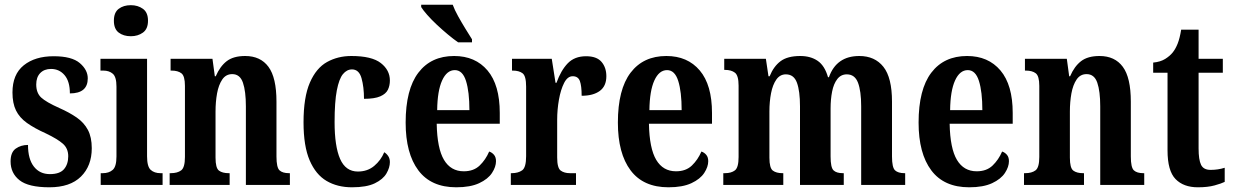

<svg xmlns="http://www.w3.org/2000/svg" viewBox="-20 -786 5241 816"><path d="M190 10Q101 10 63 -20Q25 -50 25 -100Q25 -139 47 -154.5Q69 -170 99 -170Q99 -110 124 -78Q149 -46 192 -46Q234 -46 252 -67Q270 -88 270 -122Q270 -155 247.5 -175Q225 -195 175 -219Q126 -241 94.5 -263.5Q63 -286 48 -316.5Q33 -347 33 -393Q33 -470 81 -508.5Q129 -547 208 -547Q285 -547 319 -518Q353 -489 353 -453Q353 -389 277 -389Q277 -440 254.5 -466.5Q232 -493 197 -493Q168 -493 151 -475.5Q134 -458 134 -427Q134 -391 155 -371.5Q176 -352 232 -327Q275 -308 306 -286.5Q337 -265 353.5 -234Q370 -203 370 -156Q370 -81 324 -35.5Q278 10 190 10Z M536 -632Q505 -632 484.5 -647.5Q464 -663 464 -698Q464 -733 484.5 -748.5Q505 -764 536 -764Q566 -764 587.5 -748.5Q609 -733 609 -698Q609 -663 587.5 -647.5Q566 -632 536 -632ZM408 0V-50H417Q443 -50 459 -64Q475 -78 475 -121V-418Q475 -459 459.5 -472.5Q444 -486 419 -486H407V-536H605V-122Q605 -78 620.5 -64Q636 -50 662 -50H671V0Z M701 0V-50H706Q734 -50 750 -62Q766 -74 766 -119V-421Q766 -463 751 -474.5Q736 -486 709 -486H705V-536H883L893 -462H897Q915 -504 943.5 -526Q972 -548 1022 -548Q1087 -548 1121 -502Q1155 -456 1155 -354V-121Q1155 -74 1168 -62Q1181 -50 1208 -50H1212V0H1025V-334Q1025 -398 1012.5 -434.5Q1000 -471 967 -471Q940 -471 924.5 -448Q909 -425 902.5 -389Q896 -353 896 -312V-116Q896 -72 910.5 -61Q925 -50 952 -50H956V0Z M1476 10Q1414 10 1368 -17Q1322 -44 1296 -104.5Q1270 -165 1270 -266Q1270 -373 1297 -435Q1324 -497 1370 -522.5Q1416 -548 1473 -548Q1560 -548 1598.5 -518Q1637 -488 1637 -444Q1637 -422 1628.5 -404.5Q1620 -387 1596 -376.5Q1572 -366 1527 -366Q1527 -416 1516.5 -453.5Q1506 -491 1476 -491Q1454 -491 1437.5 -471Q1421 -451 1411.5 -402Q1402 -353 1402 -267Q1402 -164 1425.5 -110.5Q1449 -57 1501 -57Q1542 -57 1570.5 -81Q1599 -105 1613 -139Q1623 -133 1630 -122.5Q1637 -112 1637 -97Q1637 -74 1622.5 -49Q1608 -24 1573 -7Q1538 10 1476 10Z M1919 10Q1812 10 1758 -62Q1704 -134 1704 -265Q1704 -406 1758 -477Q1812 -548 1910 -548Q2000 -548 2052 -486.5Q2104 -425 2104 -306V-260H1836Q1838 -155 1867 -106.5Q1896 -58 1951 -58Q1993 -58 2018.5 -82.5Q2044 -107 2059 -142Q2071 -138 2079.5 -128Q2088 -118 2088 -101Q2088 -77 2071 -51Q2054 -25 2016.5 -7.5Q1979 10 1919 10ZM1975 -318Q1975 -396 1960.5 -442Q1946 -488 1913 -488Q1879 -488 1859 -444Q1839 -400 1838 -318ZM1927 -606Q1907 -620 1883.5 -639.5Q1860 -659 1836.5 -681Q1813 -703 1795.5 -723Q1778 -743 1770 -756V-766H1904Q1912 -744 1927 -717Q1942 -690 1958 -664Q1974 -638 1986 -619V-606Z M2151 0V-50H2155Q2182 -50 2199 -62Q2216 -74 2216 -122V-418Q2216 -463 2201 -474.5Q2186 -486 2159 -486H2156V-536H2325L2341 -434H2345Q2364 -487 2393 -517Q2422 -547 2471 -547Q2516 -547 2536.5 -523Q2557 -499 2557 -462Q2557 -420 2529 -399.5Q2501 -379 2452 -379Q2452 -421 2444.5 -441.5Q2437 -462 2414 -462Q2392 -462 2377.5 -433.5Q2363 -405 2355.5 -362.5Q2348 -320 2348 -277V-117Q2348 -72 2363 -61Q2378 -50 2402 -50H2428V0Z M2821 10Q2714 10 2660 -62Q2606 -134 2606 -265Q2606 -406 2660 -477Q2714 -548 2812 -548Q2902 -548 2954 -486.5Q3006 -425 3006 -306V-260H2738Q2740 -155 2769 -106.5Q2798 -58 2853 -58Q2895 -58 2920.5 -82.5Q2946 -107 2961 -142Q2973 -138 2981.5 -128Q2990 -118 2990 -101Q2990 -77 2973 -51Q2956 -25 2918.5 -7.5Q2881 10 2821 10ZM2877 -318Q2877 -396 2862.5 -442Q2848 -488 2815 -488Q2781 -488 2761 -444Q2741 -400 2740 -318Z M3054 0V-50H3061Q3088 -50 3103.5 -62Q3119 -74 3119 -119V-422Q3119 -465 3103.5 -477Q3088 -489 3061 -489H3058V-536H3235L3246 -462H3251Q3268 -504 3297.5 -526Q3327 -548 3381 -548Q3425 -548 3455 -527.5Q3485 -507 3499 -458H3503Q3535 -548 3632 -548Q3698 -548 3734.5 -502Q3771 -456 3771 -354V-121Q3771 -74 3784 -62Q3797 -50 3824 -50H3827V0H3640V-334Q3640 -399 3626.5 -434.5Q3613 -470 3579 -470Q3554 -470 3538.5 -450Q3523 -430 3516.5 -397Q3510 -364 3510 -325V-121Q3510 -74 3522.5 -62Q3535 -50 3562 -50H3566V0H3380V-334Q3380 -399 3367 -434.5Q3354 -470 3320 -470Q3295 -470 3279.5 -448Q3264 -426 3257 -390Q3250 -354 3250 -312V-116Q3250 -72 3264.5 -61Q3279 -50 3306 -50H3309V0Z M4099 10Q3992 10 3938 -62Q3884 -134 3884 -265Q3884 -406 3938 -477Q3992 -548 4090 -548Q4180 -548 4232 -486.5Q4284 -425 4284 -306V-260H4016Q4018 -155 4047 -106.5Q4076 -58 4131 -58Q4173 -58 4198.5 -82.5Q4224 -107 4239 -142Q4251 -138 4259.5 -128Q4268 -118 4268 -101Q4268 -77 4251 -51Q4234 -25 4196.5 -7.5Q4159 10 4099 10ZM4155 -318Q4155 -396 4140.5 -442Q4126 -488 4093 -488Q4059 -488 4039 -444Q4019 -400 4018 -318Z M4332 0V-50H4337Q4365 -50 4381 -62Q4397 -74 4397 -119V-421Q4397 -463 4382 -474.5Q4367 -486 4340 -486H4336V-536H4514L4524 -462H4528Q4546 -504 4574.5 -526Q4603 -548 4653 -548Q4718 -548 4752 -502Q4786 -456 4786 -354V-121Q4786 -74 4799 -62Q4812 -50 4839 -50H4843V0H4656V-334Q4656 -398 4643.5 -434.5Q4631 -471 4598 -471Q4571 -471 4555.5 -448Q4540 -425 4533.5 -389Q4527 -353 4527 -312V-116Q4527 -72 4541.5 -61Q4556 -50 4583 -50H4587V0Z M5071 10Q5010 10 4976 -25Q4942 -60 4942 -147V-477H4881V-520Q4912 -523 4932 -535.5Q4952 -548 4964 -563Q4976 -578 4985 -600.5Q4994 -623 5000 -660H5074V-536H5177V-477H5074V-155Q5074 -107 5084.5 -85.5Q5095 -64 5125 -64Q5157 -64 5185 -73V-13Q5171 -6 5142 2Q5113 10 5071 10Z"/></svg>

Font: Noto Serif ExtraCondensed
Style: Bold
Weight: 700
Width: 2
Designer: Monotype Design Team
Foundry: Monotype Imaging Inc.
Version: Version 2.014; ttfautohint (v1.8.4.7-5d5b)